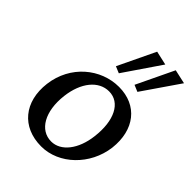

<svg xmlns="http://www.w3.org/2000/svg" viewBox="-228 -912 1037 1037"><g transform="rotate(45 291.0 -393.5)"><path d="M274 9C409 9 531 -108 550 -258C568 -411 485 -516 344 -516C206 -516 77 -412 57 -252C38 -98 125 9 274 9ZM169 -272C183 -387 244 -461 323 -461C409 -461 456 -369 439 -234C426 -124 367 -48 293 -48C206 -48 153 -139 169 -272ZM253 -583 291 -567 435 -778 355 -796ZM395 -583 433 -567 578 -778 497 -796Z"/></g></svg>

Font: TPK Tissa Web Medium
Style: Italic
Weight: 500
Italic angle: -7°
Designer: Jacques Le Bailly, Suppakit Chalermlarp | Katatrad Co.,Ltd.
Foundry: Jacques Le Bailly, Cadson Demak Co.,Ltd.
Version: Version 5.000;Glyphs 3.1.2 (3151)